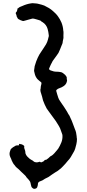

<svg xmlns="http://www.w3.org/2000/svg" viewBox="-20 -997 543 1205"><path d="M205 186Q193 191 185 184Q181 181 178 177Q176 171 174 163Q174 159 172 153Q171 144 164 136Q161 132 157.5 128Q154 124 150 120Q145 115 142 109Q139 106 136.5 103Q134 100 130 97Q125 93 120 87.5Q115 82 110 78Q104 72 98 66Q92 60 85 55Q82 53 79.5 50Q77 47 75 44Q74 42 72 40Q65 33 61 25Q57 17 53 9Q52 4 50 0Q48 -4 46 -8L42 -18Q38 -32 42 -45Q45 -56 47 -59.5Q49 -63 58 -70Q61 -72 63.5 -74Q66 -76 69 -77L72 -79Q77 -83 82.5 -84Q88 -85 94 -85H98Q102 -85 100 -89Q100 -90 99.5 -90Q99 -90 99 -90V-93Q99 -93 99.5 -93.5Q100 -94 101 -94Q108 -93 114.5 -91.5Q121 -90 127 -85Q134 -82 132 -75Q131 -72 133 -65Q135 -59 137 -53.5Q139 -48 139 -41Q139 -32 145 -23Q147 -19 150 -16Q153 -13 156 -10L168 1Q170 2 172.5 3.5Q175 5 178 7Q185 10 190 15Q198 22 209 22Q217 22 226 19Q229 17 232 19Q237 24 244 20Q248 19 252 16Q258 14 259 9Q261 6 267 6H269Q271 5 272 4.5Q273 4 274 3Q279 -1 284 -4.5Q289 -8 293 -13Q294 -15 298 -17Q306 -20 313 -27L322 -36Q326 -40 327 -42Q332 -48 337 -53.5Q342 -59 346 -65Q349 -69 351 -74Q353 -79 356 -83Q357 -85 358 -87.5Q359 -90 360 -92Q371 -113 372 -135Q372 -140 372 -145.5Q372 -151 370 -156Q367 -165 363.5 -174Q360 -183 357 -192Q349 -208 341 -220Q336 -229 330 -237.5Q324 -246 318 -254L288 -295Q284 -300 280.5 -305.5Q277 -311 273 -316Q266 -328 260.5 -341Q255 -354 250 -367L244 -391Q243 -394 242 -397.5Q241 -401 240 -404Q239 -409 237.5 -412.5Q236 -416 235 -420Q234 -425 233.5 -430.5Q233 -436 235 -441Q235 -454 240 -471V-475Q240 -479 238 -481L229 -488Q223 -493 217.5 -498Q212 -503 208 -510Q202 -519 199 -530Q197 -535 196.5 -540.5Q196 -546 194 -551V-556Q196 -565 196.5 -573.5Q197 -582 200 -589Q203 -601 207.5 -612.5Q212 -624 217 -635Q226 -655 239 -673L251 -691Q261 -705 269 -719Q277 -733 281 -749Q282 -754 283 -757.5Q284 -761 285 -765Q286 -768 286.5 -771Q287 -774 286 -777Q284 -797 279 -815Q271 -843 247 -858Q245 -859 243.5 -860Q242 -861 240 -862Q237 -866 233 -868Q229 -870 224 -871Q217 -873 210.5 -875Q204 -877 196 -879Q192 -880 187.5 -880.5Q183 -881 178 -879L156 -873Q149 -871 142 -869Q135 -867 127 -865H124Q117 -867 109.5 -870Q102 -873 96 -877Q91 -880 90 -884Q86 -890 85 -893Q84 -903 79 -912Q78 -917 81 -920Q85 -923 86.5 -928Q88 -933 89 -937Q90 -939 89.5 -940.5Q89 -942 89 -943Q95 -945 97 -948Q101 -952 109 -955Q111 -956 114 -957Q117 -958 119 -959Q147 -972 175 -976Q177 -976 179.5 -976.5Q182 -977 184 -977Q194 -976 204 -975.5Q214 -975 224 -972Q233 -970 241.5 -967.5Q250 -965 258 -962Q273 -955 287 -946.5Q301 -938 313 -927Q321 -920 329 -912Q337 -904 344 -894Q356 -878 366 -855Q376 -829 377 -806Q379 -798 378.5 -789Q378 -780 378 -771Q379 -763 377.5 -754.5Q376 -746 374 -738Q374 -736 373.5 -733.5Q373 -731 373 -729Q372 -725 371 -721.5Q370 -718 368 -715Q366 -711 364 -705Q360 -695 356 -685Q352 -675 347 -665Q344 -661 341.5 -657Q339 -653 336 -649L312 -616Q311 -615 310 -613Q309 -611 308 -609Q303 -599 298 -589.5Q293 -580 289 -569Q289 -567 288 -566Q288 -561 292 -558L298 -555Q317 -547 335 -547Q341 -547 347 -546.5Q353 -546 358 -545Q368 -544 375 -538.5Q382 -533 389 -527Q391 -523 393.5 -521Q396 -519 397 -516Q399 -513 399 -509.5Q399 -506 399 -503Q401 -492 401 -490.5Q401 -489 398 -480Q394 -467 380 -457Q374 -453 367.5 -449.5Q361 -446 354 -444Q343 -441 335 -433Q332 -430 333 -426Q336 -416 339 -405Q342 -394 346 -383Q350 -372 358 -361Q364 -353 369.5 -344Q375 -335 382 -326L401 -296Q403 -292 405 -288.5Q407 -285 409 -281Q414 -275 417 -268.5Q420 -262 423 -255Q427 -248 429.5 -241Q432 -234 435 -227L450 -187Q455 -176 457.5 -165Q460 -154 461 -142Q461 -138 461.5 -134Q462 -130 463 -125Q463 -117 462 -108Q461 -99 459 -91Q456 -77 451.5 -63Q447 -49 439 -37Q432 -24 424 -11Q416 2 405 13Q398 22 390 31Q382 40 374 48Q369 54 362.5 59.5Q356 65 349 70Q344 74 339 77.5Q334 81 328 84Q318 91 307.5 97.5Q297 104 287 112Q285 113 282 115Q279 117 276 118Q269 121 262 125Q255 129 248 134Q245 135 241.5 137Q238 139 234 140Q233 140 232.5 140.5Q232 141 231 141Q219 146 218 156Q218 160 217.5 163Q217 166 216 170L213 179Q209 185 205 186Z"/></svg>

Font: Lacquer
Style: Regular
Weight: 400
Designer: Eli Block, Niki Polyocan
Version: Version 1.100